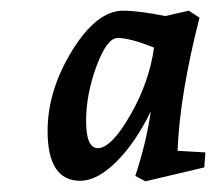

<svg xmlns="http://www.w3.org/2000/svg" viewBox="-20 -779 404 359"><path d="M210 -759Q239 -759 289 -749L333 -759L353 -746Q316 -601 312 -497L364 -494L362 -466L252 -440L233 -450Q254 -514 262 -571Q234 -513 198 -477Q162 -441 130 -441Q69 -441 69 -534Q69 -610 115 -684.5Q161 -759 210 -759ZM163 -502Q188 -502 223.5 -563.5Q259 -625 268 -690Q223 -708 200 -708Q180 -708 160.5 -655.5Q141 -603 141 -552.5Q141 -502 163 -502Z"/></svg>

Font: Andada SC
Style: Italic
Weight: 400
Italic angle: -8.29999°
Designer: Carolina Giovagnoli
Foundry: Carolina Giovagnoli
Version: Version 1.003